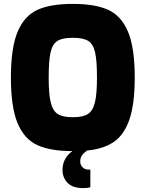

<svg xmlns="http://www.w3.org/2000/svg" viewBox="-20 -770 748 986"><path d="M392 59Q392 78 404.5 89.5Q417 101 434 101H444V191Q434 196 408 196Q352 196 326.5 168.5Q301 141 301 104Q301 42 352 6Q240 6 172.5 -24.5Q105 -55 70.5 -137Q36 -219 36 -372Q36 -526 71 -608Q106 -690 173.5 -720Q241 -750 354 -750Q467 -750 534.5 -720Q602 -690 637 -608Q672 -526 672 -372Q672 -237 645 -157.5Q618 -78 565 -41.5Q512 -5 427 3Q408 17 400 29.5Q392 42 392 59ZM354 -168Q406 -168 431.5 -184.5Q457 -201 467.5 -244Q478 -287 478 -372Q478 -460 468 -502.5Q458 -545 432 -560.5Q406 -576 354 -576Q302 -576 276 -560.5Q250 -545 240 -502.5Q230 -460 230 -372Q230 -287 240.5 -244Q251 -201 276.5 -184.5Q302 -168 354 -168Z"/></svg>

Font: Exo Black
Style: Regular
Weight: 900
Designer: Natanael Gama
Foundry: Natanael Gama
Version: Version 1.500; ttfautohint (v1.6)